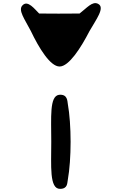

<svg xmlns="http://www.w3.org/2000/svg" viewBox="-20 -1308 743 1221"><path d="M306 -406C306 -253 293 -106 362 -107C412 -107 407 -146 411 -163C435 -297 435 -515 411 -649C408 -663 411 -711 355 -705C294 -696 306 -563 306 -406ZM176 -1111C227 -1004 299 -885 359 -885C418 -885 494 -1003 549 -1110C591 -1184 651 -1261 603 -1284C567 -1302 532 -1257 486 -1222C375 -1221 326 -1221 229 -1222C201 -1249 157 -1310 123 -1274C93 -1244 137 -1186 176 -1111Z"/></svg>

Font: Venom Sans
Style: Bd
Weight: 700
Version: Version 1.001